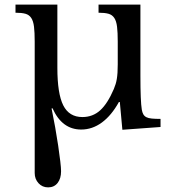

<svg xmlns="http://www.w3.org/2000/svg" viewBox="-20 -550 761 830"><path d="M203 -81Q211 -42 218.5 0Q226 42 231.5 79.5Q237 117 240.5 146.5Q244 176 244 190Q244 222 229 241Q214 260 188 260Q163 260 146.5 242Q130 224 130 198V-370Q130 -410 127 -434.5Q124 -459 115 -472.5Q106 -486 90 -490.5Q74 -495 47 -495V-530H228V-257Q228 -145 253.5 -94.5Q279 -44 336 -44Q381 -44 413 -73Q445 -102 472 -165Q477 -177 480 -187Q483 -197 485 -209Q487 -221 488 -236Q489 -251 489 -272V-370Q489 -410 486 -434.5Q483 -459 474 -472.5Q465 -486 449 -490.5Q433 -495 406 -495V-530H587V-223Q587 -112 593 -76Q595 -64 599.5 -56Q604 -48 612.5 -43.5Q621 -39 636 -37.5Q651 -36 674 -36V-1L509 11L498 -109H494Q462 -51 420.5 -20.5Q379 10 331 10Q248 10 207 -82Z"/></svg>

Font: SVN-Libre Baskerville
Style: Regular
Weight: 400
Designer: Pablo Impallari, Rodrigo Fuenzalida
Foundry: Pablo Impallari, Rodrigo Fuenzalida
Version: Version 1.000; ttfautohint (v1.8.4)